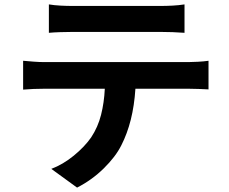

<svg xmlns="http://www.w3.org/2000/svg" viewBox="-20 -787 1040 872"><path d="M710 -642H309Q283 -642 253.5 -641Q224 -640 202 -638V-767Q226 -763 254.5 -761.5Q283 -760 308 -760H710Q736 -760 764 -761.5Q792 -763 818 -767V-638Q792 -640 764 -641Q736 -642 710 -642ZM181 -505H836Q852 -505 879.5 -506.5Q907 -508 927 -511V-381Q908 -382 882.5 -383Q857 -384 836 -384H595Q590 -307 574 -243.5Q558 -180 531 -127Q505 -75 451 -22Q397 31 330 65L213 -20Q266 -40 315 -80Q364 -120 394 -163Q425 -210 439 -265.5Q453 -321 456 -384H181Q159 -384 132.5 -383Q106 -382 85 -380V-511Q108 -509 133 -507Q158 -505 181 -505Z"/></svg>

Font: Noto IKEA Simplified Chinese
Style: Bold
Weight: 700
Designer: Monotype Design Team
Foundry: Monotype Imaging Inc.
Version: Version 1.100